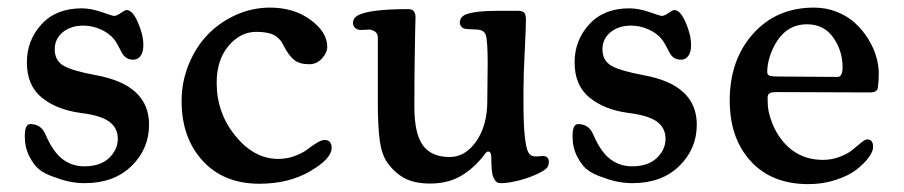

<svg xmlns="http://www.w3.org/2000/svg" viewBox="-20 -461 2330 495"><path d="M96.7 -115.7Q116.2 -69.8 140.9 -51Q165.5 -32.2 197.3 -32.2Q238.8 -32.2 261.2 -53.7Q283.7 -75.2 283.7 -103Q283.7 -131.3 261.5 -147.5Q239.3 -163.6 187.5 -169.9Q126 -178.2 87.6 -209.5Q49.3 -240.7 49.3 -300.3Q49.3 -356.9 86.9 -398.2Q124.5 -439.5 190.4 -439.5Q214.4 -439.5 242.7 -429.7Q271 -419.9 273.4 -419.9Q280.8 -419.9 291.5 -427.5Q302.2 -435.1 306.2 -435.1Q321.8 -435.1 335.7 -403.1Q349.6 -371.1 349.6 -344.7Q349.6 -326.2 342.3 -316.7Q335 -307.1 323.7 -307.1Q303.7 -307.1 294.4 -324.7Q280.8 -351.6 274.4 -359.4Q261.7 -375.5 239.5 -385.3Q217.3 -395 195.3 -395Q162.6 -395 141.8 -377.9Q121.1 -360.8 121.1 -334Q121.1 -304.7 144 -291.5Q167 -278.3 227.5 -267.1Q364.3 -242.2 364.3 -139.6Q364.3 -77.1 319.1 -33Q273.9 11.2 198.2 11.2Q161.6 11.2 126 -2.4Q95.7 -11.7 79.6 -25.4Q67.4 -35.2 55.7 -57.9Q43.9 -80.6 43.9 -109.9Q43.9 -141.1 58.1 -141.1Q85.4 -141.1 96.7 -115.7Z M676.3 -441.4Q737.8 -441.4 780.8 -409.7Q823.7 -377.9 823.7 -340.3Q823.7 -325.7 810.3 -310.5Q796.9 -295.4 777.3 -295.4Q752.4 -295.4 738.5 -306.4Q724.6 -317.4 711.4 -342.8Q708 -350.1 704.8 -354.5Q701.7 -358.9 694.1 -365.5Q686.5 -372.1 672.9 -375.5Q659.2 -378.9 640.1 -378.9Q600.1 -378.9 569.3 -342.8Q538.6 -306.6 538.6 -247.6Q538.6 -169.9 586.9 -110.6Q635.3 -51.3 697.3 -51.3Q719.7 -51.3 740 -58.8Q760.3 -66.4 772.2 -75.7Q784.2 -85 796.4 -92.5Q808.6 -100.1 816.9 -100.1Q835 -100.1 835 -79.6Q835 -51.8 779.5 -19.5Q724.1 12.7 648.9 12.7Q556.6 12.7 502.4 -46.6Q448.2 -106 448.2 -200.2Q448.2 -250.5 466.8 -295.7Q485.4 -340.8 516.4 -372.6Q547.4 -404.3 589.1 -422.9Q630.9 -441.4 676.3 -441.4Z M1329.6 -230V-195.8Q1329.6 -140.1 1333 -109.4Q1336.4 -78.6 1341.8 -68.8Q1347.2 -59.1 1356 -58.1Q1362.3 -57.1 1370.1 -58.1Q1377.9 -59.1 1382.3 -58.6Q1395 -57.1 1395 -43.9Q1395 -34.2 1390.1 -28.3Q1385.3 -22.5 1368.7 -14.2Q1345.7 -2.9 1317.9 4.2Q1290 11.2 1272.5 11.2Q1264.6 11.2 1260.5 8.3Q1256.3 5.4 1252 -3.9Q1246.6 -14.6 1246.6 -55.7Q1246.6 -70.3 1238.3 -70.3Q1235.8 -70.3 1233.9 -68.6Q1231.9 -66.9 1228.3 -61.5Q1224.6 -56.2 1222.2 -53.7Q1193.8 -20.5 1162.4 -4.2Q1130.9 12.2 1088.9 12.2Q1048.8 12.2 1023.2 -1.5Q997.6 -15.1 978.5 -42Q963.9 -62.5 959 -99.1Q954.1 -135.7 954.1 -194.3V-364.3Q954.1 -373.5 947.8 -378.7Q941.4 -383.8 932.6 -384.8Q927.7 -384.8 918.2 -384Q908.7 -383.3 905.3 -384.3Q899.9 -384.8 895 -389.6Q890.1 -394.5 890.1 -401.4Q890.1 -414.1 901.9 -420.9Q931.2 -437.5 1032.7 -437.5Q1051.3 -437.5 1051.3 -416Q1051.3 -414.6 1050.5 -387.9Q1049.8 -361.3 1049.1 -307.4Q1048.3 -253.4 1048.3 -185.5Q1048.3 -116.2 1070.3 -86.2Q1092.3 -56.2 1139.2 -56.2Q1179.7 -56.2 1208 -96.9Q1236.3 -137.7 1236.3 -200.2Q1236.3 -214.4 1236.8 -248Q1237.3 -281.7 1237.3 -299.3Q1237.3 -354.5 1232.4 -370.6Q1228 -383.8 1210.4 -384.8Q1204.6 -385.3 1196 -385.5Q1187.5 -385.7 1182.6 -386.2Q1174.8 -386.7 1170.2 -391.6Q1165.5 -396.5 1165.5 -402.8Q1165.5 -416.5 1179.2 -422.9Q1202.1 -433.1 1263.7 -433.1H1315.9Q1327.1 -433.1 1331.5 -428.2Q1335.9 -423.3 1335.9 -409.7Q1335.9 -390.6 1332.8 -329.1Q1329.6 -267.6 1329.6 -230Z M1508.8 -115.7Q1528.3 -69.8 1553 -51Q1577.6 -32.2 1609.4 -32.2Q1650.9 -32.2 1673.3 -53.7Q1695.8 -75.2 1695.8 -103Q1695.8 -131.3 1673.6 -147.5Q1651.4 -163.6 1599.6 -169.9Q1538.1 -178.2 1499.8 -209.5Q1461.4 -240.7 1461.4 -300.3Q1461.4 -356.9 1499 -398.2Q1536.6 -439.5 1602.5 -439.5Q1626.5 -439.5 1654.8 -429.7Q1683.1 -419.9 1685.5 -419.9Q1692.9 -419.9 1703.6 -427.5Q1714.4 -435.1 1718.3 -435.1Q1733.9 -435.1 1747.8 -403.1Q1761.7 -371.1 1761.7 -344.7Q1761.7 -326.2 1754.4 -316.7Q1747.1 -307.1 1735.8 -307.1Q1715.8 -307.1 1706.5 -324.7Q1692.9 -351.6 1686.5 -359.4Q1673.8 -375.5 1651.6 -385.3Q1629.4 -395 1607.4 -395Q1574.7 -395 1554 -377.9Q1533.2 -360.8 1533.2 -334Q1533.2 -304.7 1556.2 -291.5Q1579.1 -278.3 1639.6 -267.1Q1776.4 -242.2 1776.4 -139.6Q1776.4 -77.1 1731.2 -33Q1686 11.2 1610.4 11.2Q1573.7 11.2 1538.1 -2.4Q1507.8 -11.7 1491.7 -25.4Q1479.5 -35.2 1467.8 -57.9Q1456.1 -80.6 1456.1 -109.9Q1456.1 -141.1 1470.2 -141.1Q1497.6 -141.1 1508.8 -115.7Z M2078.6 -441.4Q2110.4 -441.4 2138.2 -430.2Q2166 -418.9 2185.3 -400.9Q2204.6 -382.8 2218.5 -360.4Q2232.4 -337.9 2239 -314.9Q2245.6 -292 2245.6 -271Q2245.6 -252.4 2243.2 -235.4Q2242.2 -222.7 2222.7 -222.7L1982.9 -223.6Q1969.2 -223.6 1964.1 -220.5Q1959 -217.3 1959 -209Q1959 -185.5 1961.9 -172.4Q1975.1 -116.7 2011.5 -82.8Q2047.9 -48.8 2101.6 -48.8Q2125 -48.8 2146 -57.1Q2167 -65.4 2178.5 -75.2Q2189.9 -85 2200.2 -93.3Q2210.4 -101.6 2215.8 -101.6Q2231 -101.6 2231 -82Q2231 -70.8 2219.5 -54.9Q2208 -39.1 2187.7 -23.4Q2167.5 -7.8 2134.5 2.9Q2101.6 13.7 2064 13.7Q1969.7 13.7 1915.5 -45.4Q1861.3 -104.5 1861.3 -201.7Q1861.3 -306.6 1921.6 -374Q1981.9 -441.4 2078.6 -441.4ZM2139.2 -262.7Q2152.3 -262.7 2152.3 -287.6Q2152.3 -330.1 2128.2 -364.3Q2104 -398.4 2060.5 -398.4Q1993.7 -398.4 1965.3 -317.4Q1958 -295.4 1958 -275.4Q1958 -267.6 1964.8 -265.6Q1971.7 -263.7 1989.7 -263.7Z"/></svg>

Font: Cooper* Medium
Style: Regular
Weight: 500
Designer: Owen Earl
Foundry: indestructible type*
Version: Version 0.001